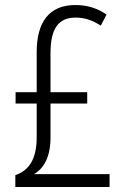

<svg xmlns="http://www.w3.org/2000/svg" viewBox="-20 -837 497 764"><path d="M280 -817C174 -817 126 -747 126 -630V-470H42V-425H126V-291C126 -204 96 -159 41 -140V-93H416V-144H115C155 -167 181 -213 181 -290V-425H327V-470H181V-626C181 -724 213 -767 281 -767C316 -767 347 -757 381 -735L404 -779C369 -803 330 -817 280 -817Z"/></svg>

Font: Noto Sans Telugu UI Condensed Light
Style: Regular
Weight: 300
Width: 3
Designer: Jelle Bosma - Monotype Design Team
Foundry: Monotype Imaging Inc.
Version: Version 2.005